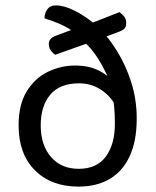

<svg xmlns="http://www.w3.org/2000/svg" viewBox="-20 -679 577 712"><path d="M362 -539 337 -530 185 -476Q175 -482 168 -492.5Q161 -503 161 -516Q161 -537 186 -546L279 -581L303 -587L423 -634Q433 -627 440.5 -617.5Q448 -608 448 -594Q448 -580 442 -573.5Q436 -567 423 -562ZM421 -352 408 -289Q386 -327 351 -348.5Q316 -370 273 -370Q202 -370 166.5 -328Q131 -286 131 -214Q131 -141 169 -97Q207 -53 272 -53Q339 -53 372.5 -98.5Q406 -144 406 -220Q406 -254 403.5 -281.5Q401 -309 396 -335Q394 -351 393.5 -356Q393 -361 392 -364.5Q391 -368 387 -377Q368 -423 343.5 -462Q319 -501 284 -531Q275 -539 271 -544.5Q267 -550 258 -557Q232 -577 203.5 -589.5Q175 -602 145 -611Q145 -630 155.5 -644.5Q166 -659 187 -659Q217 -659 254.5 -640.5Q292 -622 329 -592Q336 -586 337.5 -585Q339 -584 346 -577Q383 -540 415 -488Q447 -436 467 -373Q487 -310 487 -239Q487 -156 461 -100Q435 -44 387 -15.5Q339 13 271 13Q170 13 109.5 -47.5Q49 -108 49 -214Q49 -291 79 -340Q109 -389 157 -412.5Q205 -436 259 -436Q315 -436 355.5 -412.5Q396 -389 421 -352Z"/></svg>

Font: Baloo Bhaijaan 2
Style: Regular
Weight: 400
Designer: Sanskriti Dholi, Noopur Datye and Ek Type
Foundry: Ek Type
Version: Version 1.701